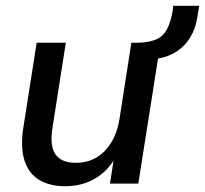

<svg xmlns="http://www.w3.org/2000/svg" viewBox="-20 -636 710 665"><path d="M205 9Q153 9 116.5 -12.5Q80 -34 65 -79.5Q50 -125 61 -195L107 -488H208L162 -195Q155 -154 161.5 -126.5Q168 -99 188.5 -85.5Q209 -72 241 -72Q284 -72 315 -91Q346 -110 366.5 -144.5Q387 -179 394 -225L435 -488H536L459 0H361L377 -105H387Q362 -51 315 -21Q268 9 205 9ZM507 -431 454 -467 458 -488Q497 -489 521 -499.5Q545 -510 558 -534Q571 -558 578 -598L580 -616H670L664 -580Q658 -537 637.5 -504.5Q617 -472 584 -453Q551 -434 507 -431Z"/></svg>

Font: Nunito Sans 12pt SemiBold
Style: Italic
Weight: 600
Italic angle: -9°
Designer: Vernon Adams
Foundry: Vernon Adams
Version: Version 3.101;gftools[0.9.27]